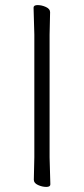

<svg xmlns="http://www.w3.org/2000/svg" viewBox="-20 -725 330 755"><path d="M113 -18 115 -107V-589L112 -695Q112 -705 128 -705Q144 -705 160.5 -697.5Q177 -690 177 -677L175 -588V-106L178 0Q178 10 162 10Q146 10 129.5 2.5Q113 -5 113 -18Z"/></svg>

Font: LXGW WenKai Lite Light
Style: Regular
Weight: 300
Designer: LXGW / Fontworks Inc.
Foundry: LXGW / Fontworks Inc.
Version: Version 1.511; March 25, 2025